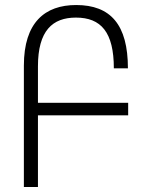

<svg xmlns="http://www.w3.org/2000/svg" viewBox="-20 -744 589 764"><path d="M75 0H131V-285H490V-335H131V-480C131 -622 189 -674 282 -674C382 -674 433 -616 433 -472H489C489 -646 420 -724 283 -724C159 -724 75 -655 75 -483Z"/></svg>

Font: Noto Sans Armenian Condensed Light
Style: Regular
Weight: 300
Width: 3
Designer: Monotype Design Team
Foundry: Monotype Imaging Inc.
Version: Version 2.008